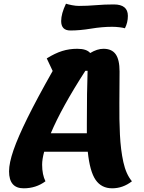

<svg xmlns="http://www.w3.org/2000/svg" viewBox="-20 -992 778 1039"><path d="M108 27Q29 27 29 -65Q29 -110 53 -179.5Q77 -249 128.5 -353.5Q180 -458 265 -608L233 -676Q278 -704 316.5 -716Q355 -728 398 -728Q449 -728 468 -705Q506 -728 540 -728Q585 -728 606 -698.5Q627 -669 627 -605Q627 -522 626 -434Q625 -346 629 -263.5Q633 -181 647.5 -115Q662 -49 694 -11Q645 27 587 27Q529 27 497.5 -18.5Q466 -64 455 -171H219Q208 -130 208 -101Q208 -47 226 -11Q175 27 108 27ZM442 -609Q378 -510 331 -425Q284 -340 255 -271H450Q450 -294 450 -319Q450 -410 451 -483.5Q452 -557 454 -609ZM361 -827Q311 -827 311 -878Q311 -918 337 -972Q349 -968 369.5 -964Q390 -960 407 -960Q452 -960 499 -964Q546 -968 596 -968Q672 -968 672 -906Q672 -870 656 -839Q647 -842 626.5 -844.5Q606 -847 587 -847Q533 -847 472.5 -837Q412 -827 361 -827Z"/></svg>

Font: Lemonada SemiBold
Style: Regular
Weight: 600
Designer: Mohamed Gaber (Arabic), Eduardo Tunni (Latin)
Foundry: Kief Type Foundry
Version: Version 4.005; ttfautohint (v1.8.3)